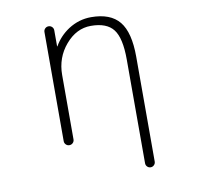

<svg xmlns="http://www.w3.org/2000/svg" viewBox="-99 -867 1198 1165"><g transform="rotate(-10 500.0 -284.0)"><path d="M537.1 -763.7Q656.2 -763.7 710.9 -696.8Q765.6 -629.9 765.6 -479.5V166Q765.6 178.7 756.8 187.5Q748 196.3 735.8 196.3Q723.6 196.3 714.8 187.5Q706.1 178.7 706.1 166V-473.6Q706.1 -605.5 665 -658.7Q624 -711.9 526.4 -711.9Q437.5 -711.9 370.6 -633.8Q303.7 -555.7 303.7 -448.2V-51.8Q303.7 -39.1 294.9 -30.3Q286.1 -21.5 273.4 -21.5Q260.7 -21.5 252 -30.3Q243.2 -39.1 243.2 -51.8V-723.6Q243.2 -736.3 252 -745.1Q260.7 -753.9 273.4 -753.9Q286.1 -753.9 294.9 -745.1Q303.7 -736.3 303.7 -723.6V-625Q303.7 -625 304.7 -624.5Q305.7 -624 305.7 -625Q338.9 -683.6 396.5 -721.7Q461.9 -763.7 537.1 -763.7Z"/></g></svg>

Font: Rounded-L Mgen+ 1m light
Style: Regular
Weight: 200
Designer: [Source Han Sans]
Ryoko NISHIZUKA  (kana & ideographs); Paul D. Hunt (Latin, Greek & Cyrillic); Wenlong ZHANG  (bopomofo
Version: Version 1.059.20150602